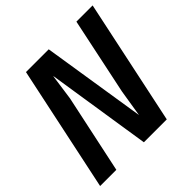

<svg xmlns="http://www.w3.org/2000/svg" viewBox="-179 -843 996 996"><g transform="rotate(-45 319.5 -345.0)"><path d="M639 -690 493 0H325L236 -574H235L215 -432L123 0H4L150 -690H317L407 -118L431 -267L520 -690Z"/></g></svg>

Font: Decalotype SemiBold Italic
Style: Regular
Weight: 600
Italic angle: -12°
Designer: Alfredo Marco Pradil
Foundry: Alfredo Marco Pradil
Version: Version 1.0